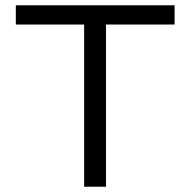

<svg xmlns="http://www.w3.org/2000/svg" viewBox="-20 -708 721 728"><path d="M299 0V-615H40V-688H642V-615H382V0Z"/></svg>

Font: Saira Expanded
Style: Regular
Weight: 400
Width: 7
Designer: Hector Gatti with collaboration of the Omnibus-Type team
Foundry: Omnibus-Type
Version: Version 1.100; ttfautohint (v1.8.3)